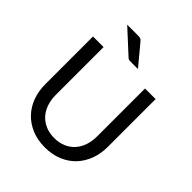

<svg xmlns="http://www.w3.org/2000/svg" viewBox="-251 -1078 1237 1237"><g transform="rotate(45 368.0 -459.0)"><path d="M368 -77C338.3 -77 311.8 -82.1 288.2 -92.2C264.8 -102.4 244.9 -116.5 228.8 -134.5C212.6 -152.5 200.2 -174 191.8 -199C183.2 -224 179 -251.5 179 -281.5V-716.5H82.5V-281C82.5 -239.7 89.1 -201.3 102.2 -166C115.4 -130.7 134.3 -100.1 159 -74.2C183.7 -48.4 213.7 -28.2 249 -13.5C284.3 1.2 324 8.5 368 8.5C412 8.5 451.7 1.2 487 -13.5C522.3 -28.2 552.2 -48.4 576.8 -74.2C601.2 -100.1 620.1 -130.7 633.2 -166C646.4 -201.3 653 -239.7 653 -281V-716.5H556.5V-281C556.5 -251 552.2 -223.5 543.8 -198.5C535.2 -173.5 522.9 -152 506.8 -134C490.6 -116 470.8 -102 447.5 -92C424.2 -82 397.7 -77 368 -77ZM279.5 -926H184.5L340.5 -782.5C345.5 -777.8 350.1 -775.1 354.2 -774.2C358.4 -773.4 364.2 -773 371.5 -773H435.5L321.5 -910C315.8 -917.3 310.2 -921.8 304.5 -923.5C298.8 -925.2 290.5 -926 279.5 -926Z"/></g></svg>

Font: LatoLatin
Style: Regular
Weight: 400
Designer: Lukasz Dziedzic with Adam Twardoch and Botio Nikoltchev
Foundry: tyPoland Lukasz Dziedzic
Version: Version 2.015; 2015-08-06; http://www.latofonts.com/